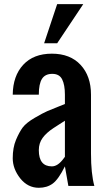

<svg xmlns="http://www.w3.org/2000/svg" viewBox="-20 -891 506 920"><path d="M88.9 -280.3Q106 -302.7 146 -326.2Q186 -349.6 206.5 -358.4Q227.1 -367.2 256.8 -378.9Q286.6 -390.6 291 -392.6V-437.5Q291 -484.4 277.8 -510.7Q264.6 -537.1 230.5 -537.1Q196.3 -537.1 181.2 -513.2Q166 -489.3 166 -437.5H41Q42 -527.3 91.3 -580.6Q140.6 -633.8 228.5 -633.8Q316.4 -633.8 366.2 -580.1Q416 -526.4 416 -437.5V-156.2Q416 -58.6 432.1 0H307.6L291 -93.8Q259.8 -31.2 232.4 -11.2Q205.1 8.8 166 8.8Q113.3 8.8 77.1 -36.1Q41 -82 41 -132.8Q41 -183.6 56.6 -220.7Q72.3 -257.8 88.9 -280.3ZM228.5 -93.8Q257.3 -93.8 284.7 -131.3Q290 -138.7 291 -139.6V-312.5Q283.2 -307.1 265.1 -295.9Q247.1 -284.2 236.3 -277.3Q202.1 -254.9 184.1 -230Q166 -205.1 166 -171.4Q166 -93.8 228.5 -93.8ZM191.4 -683.6 253.9 -871.1H378.9L253.9 -683.6Z"/></svg>

Font: Oswald-Regular
Style: Regular
Weight: 400
Designer: vernon adams
Foundry: vernon adams
Version: Version 2.002; ttfautohint (v0.92.18-e454-dirty) -l 8 -r 50 